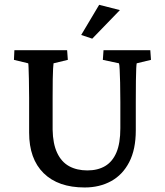

<svg xmlns="http://www.w3.org/2000/svg" viewBox="-20 -786 698 814"><path d="M41 -573.2H264.6L267.6 -532.2L207 -517.6Q206.1 -511.7 205.1 -495.6Q204.1 -479.5 203.6 -450.2Q203.1 -420.9 203.1 -371.1V-236.3Q204.1 -176.8 222.2 -138.2Q240.2 -99.6 272.9 -81.5Q305.7 -63.5 350.6 -63.5Q394.5 -63.5 425.8 -82Q457 -100.6 473.6 -139.6Q490.2 -178.7 490.2 -242.2V-353.5Q490.2 -400.4 489.3 -435.5Q488.3 -470.7 487.3 -491.7Q486.3 -512.7 484.4 -517.6L416 -532.2L418.9 -573.2H617.2L620.1 -532.2L559.6 -517.6Q558.6 -514.6 557.6 -496.6Q556.6 -478.5 556.2 -443.8Q555.7 -409.2 555.7 -353.5V-233.4Q555.7 -152.3 527.8 -98.6Q500 -44.9 451.2 -18.1Q402.3 8.8 338.9 8.8Q226.6 8.8 165 -51.8Q103.5 -112.3 103.5 -223.6V-371.1Q103.5 -420.9 102.5 -452.1Q101.6 -483.4 101.1 -499Q100.6 -514.6 99.6 -517.6L39.1 -532.2ZM371.1 -622.1 324.2 -637.7 400.4 -765.6 488.3 -743.2Z"/></svg>

Font: Crimson Pro Medium
Style: Regular
Weight: 500
Designer: Jacques Le Bailly
Foundry: Baron von Fonthausen
Version: Version 1.003